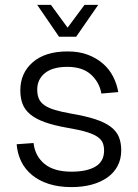

<svg xmlns="http://www.w3.org/2000/svg" viewBox="-20 -752 563 784"><path d="M272 12Q220 12 179.5 -1Q139 -14 110.5 -37.5Q82 -61 66.5 -93Q51 -125 48 -163L117 -168Q123 -115 161.5 -83Q200 -51 272 -51Q335 -51 370 -72Q405 -93 405 -137Q405 -155 399.5 -168.5Q394 -182 378.5 -193Q363 -204 333.5 -213Q304 -222 256 -230Q199 -240 162 -253.5Q125 -267 103 -285.5Q81 -304 72 -328Q63 -352 63 -383Q63 -454 114 -498Q165 -542 256 -542Q303 -542 338.5 -528.5Q374 -515 400 -492.5Q426 -470 441.5 -440Q457 -410 463 -376L394 -370Q386 -416 351.5 -447.5Q317 -479 255 -479Q195 -479 163.5 -453.5Q132 -428 132 -386Q132 -364 139 -348.5Q146 -333 162 -322Q178 -311 204.5 -303Q231 -295 271 -288Q330 -278 369.5 -265Q409 -252 432.5 -234Q456 -216 465.5 -192.5Q475 -169 475 -138Q475 -102 460 -74Q445 -46 418 -27Q391 -8 354 2Q317 12 272 12ZM132 -732H188L256 -639L325 -732H381L291 -602H221Z"/></svg>

Font: Geist Light
Style: Regular
Weight: 400
Designer: Basement.studio, Andrés Briganti, Mateo Zaragoza
Foundry: Basement.studio, Vercel, Andrés Briganti, Guido Ferreyra, Mateo Zaragoza
Version: Version 1.401